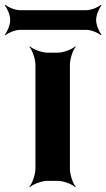

<svg xmlns="http://www.w3.org/2000/svg" viewBox="-73 -745 438 791"><path d="M215 -50V-478C215 -502 227 -539 239 -552L237 -554C224 -542 189 -528 165 -528H123C99 -528 63 -542 50 -554L48 -552C60 -539 73 -502 73 -478V-50C73 -26 60 11 48 24L50 26C63 14 99 0 123 0H165C189 0 224 14 237 26L239 24C227 11 215 -26 215 -50ZM323 -663C323 -682 335 -712 345 -722L342 -725C332 -715 302 -703 283 -703H10C-10 -703 -40 -715 -50 -725L-53 -722C-43 -712 -31 -682 -31 -663C-31 -643 -43 -613 -53 -603L-50 -600C-40 -610 -10 -622 10 -622H283C302 -622 332 -610 342 -600L345 -603C335 -613 323 -643 323 -663Z"/></svg>

Font: Asimov
Style: EdgeNar
Weight: 500
Designer: Google
Version: Version 2.000980: 2014